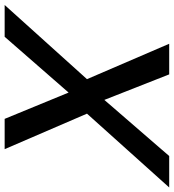

<svg xmlns="http://www.w3.org/2000/svg" viewBox="-20 -748 730 805"><g transform="rotate(90 344.5 -345.0)"><path d="M-37.6 0 273.4 -345.2 125 -689.9H253.4L360.4 -418L595.7 -689.9H727.5L418 -345.2L566.9 0H439.9L329.6 -268.1L95.7 0Z"/></g></svg>

Font: HK Grotesk SemiBold Italic
Style: Regular
Weight: 600
Italic angle: -13°
Designer: Alfredo Marco Pradil and Stefan Peev
Foundry: Hanken Design Co.
Version: Version 1.000;PS 001.000;hotconv 1.0.88;makeotf.lib2.5.64775